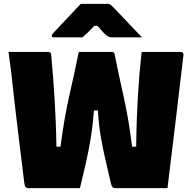

<svg xmlns="http://www.w3.org/2000/svg" viewBox="-20 -967 990 987"><path d="M24 -700H229Q241 -700 243 -687Q249 -619 253.5 -562.5Q258 -506 261 -452.5Q264 -399 266.5 -341.5Q269 -284 270 -213H291Q310 -360 336.5 -476Q363 -592 385 -700H557Q566 -700 569 -689Q591 -580 616.5 -466Q642 -352 659 -213H680Q681 -297 683.5 -359.5Q686 -422 689 -475Q692 -528 696.5 -581.5Q701 -635 708 -700H909Q924 -700 923 -684Q903 -512 882.5 -342Q862 -172 841 0H572Q565 0 559.5 -4Q554 -8 550 -25Q537 -83 523.5 -139.5Q510 -196 499 -259Q488 -322 483 -399H463Q457 -322 446.5 -257.5Q436 -193 422 -131.5Q408 -70 391 0H123Q117 0 112 -5Q107 -10 105 -26Q98 -82 89.5 -152Q81 -222 71.5 -299.5Q62 -377 53 -456.5Q44 -536 36 -610Q32 -633 29.5 -655.5Q27 -678 24 -700ZM395 -947H534Q542 -947 547 -943.5Q552 -940 564 -928Q571 -921 588 -903Q605 -885 626.5 -862.5Q648 -840 670 -816.5Q692 -793 710 -775H558Q547 -775 541.5 -777Q536 -779 529 -784Q522 -789 511 -800.5Q500 -812 481 -834H465Q444 -812 430.5 -799Q417 -786 404 -775H257Q246 -775 246 -783Q246 -787 249 -791Q252 -795 264 -808Q275 -820 293 -839Q311 -858 331 -879Q351 -900 368 -918.5Q385 -937 395 -947Z"/></svg>

Font: Recursive Sn Lnr St XBk
Style: Regular
Weight: 1000
Version: Version 1.079;hotconv 1.0.112;makeotfexe 2.5.65598; ttfautoh